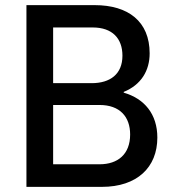

<svg xmlns="http://www.w3.org/2000/svg" viewBox="-20 -728 678 748"><path d="M462 -370C529 -397 563 -452 563 -520C563 -645 479 -708 349 -708H83V0H377C514 0 593 -76 593 -192C593 -284 542 -344 462 -367ZM341 -621C418 -621 457 -578 457 -511C457 -439 409 -404 337 -404H187V-621ZM187 -88V-319H368C447 -319 487 -273 487 -204C487 -127 439 -88 368 -88Z"/></svg>

Font: UULA Sans Medium
Style: Regular
Weight: 500
Designer: Mohamed Gaber, Laura Garcia Mut
Foundry: Kief Type Foundry
Version: Version 3.006;hotconv 1.0.109;makeotfexe 2.5.65596